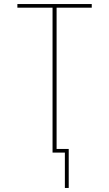

<svg xmlns="http://www.w3.org/2000/svg" viewBox="-20 -755 540 950"><path d="M301 175V0H240V-717H66V-735H434V-717H260V-18H320V175Z"/></svg>

Font: Iosevka Curly Thin
Style: Regular
Weight: 100
Monospace: yes
Designer: Belleve Invis
Foundry: Belleve Invis
Version: Version 22.1.2; ttfautohint (v1.8.4)